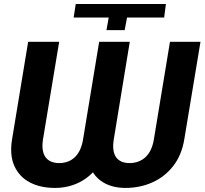

<svg xmlns="http://www.w3.org/2000/svg" viewBox="-20 -922 1014 952"><path d="M519 -835H345.2L355.5 -902.3H802.7L793.9 -835H609.9L598.1 -772.5H507.8ZM471.7 -714.8H598.1L518.6 -232.4Q505.9 -153.8 467.3 -99.6Q428.7 -45.4 373.3 -17.8Q317.9 9.8 252.9 9.8Q180.2 9.8 127.7 -17.8Q75.2 -45.4 51 -99.6Q26.9 -153.8 40 -232.4L119.6 -714.8H273.4L193.4 -232.4Q184.1 -174.3 204.8 -144Q225.6 -113.8 273.4 -113.3Q321.8 -113.8 352.3 -143.8Q382.8 -173.8 392.1 -232.4ZM822.8 -714.8H974.1L894 -232.4Q881.3 -153.8 839.4 -99.6Q797.4 -45.4 735.8 -17.8Q674.3 9.8 602.1 9.8Q537.6 9.8 491.5 -17.8Q445.3 -45.4 425.3 -99.6Q405.3 -153.8 418 -232.4L497.1 -714.8H623.5L544.4 -232.4Q534.7 -173.8 554.7 -143.8Q574.7 -113.8 622.1 -113.3Q670.9 -113.8 702.4 -143.8Q733.9 -173.8 743.2 -232.4Z"/></svg>

Font: Inter Tight
Style: Bold Italic
Weight: 700
Italic angle: -9.39999°
Designer: Rasmus Andersson
Foundry: rsms
Version: Version 3.004